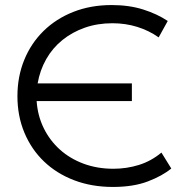

<svg xmlns="http://www.w3.org/2000/svg" viewBox="-20 -730 721 760"><path d="M427 10Q343 10 273.5 -16.5Q204 -43 154 -91Q104 -139 76.5 -205Q49 -271 49 -349Q49 -427 76 -493Q103 -559 152.5 -607.5Q202 -656 270.5 -683Q339 -710 422 -710Q491 -710 546.5 -692.5Q602 -675 644 -647L608 -582Q570 -609 523.5 -623.5Q477 -638 425 -638Q366 -638 316 -620.5Q266 -603 227 -571.5Q188 -540 163 -496Q138 -452 129 -400H502V-330H125Q129 -272 153 -223Q177 -174 217 -138Q257 -102 311 -82Q365 -62 429 -62Q481 -62 529.5 -77Q578 -92 619 -126L658 -63Q623 -34 565.5 -12Q508 10 427 10Z"/></svg>

Font: Tilda Sans
Style: Regular
Weight: 400
Designer: ParaType Ltd
Foundry: ParaType Ltd
Version: Version 1.009